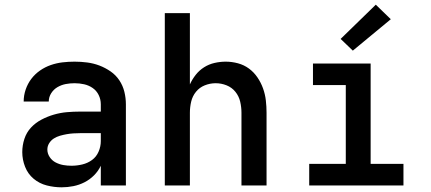

<svg xmlns="http://www.w3.org/2000/svg" viewBox="-20 -791 1840 819"><path d="M243 8Q211 8 179.5 0Q148 -8 123.5 -28.5Q99 -49 87 -79.5Q75 -110 75 -142Q75 -171 84 -198.5Q93 -226 112 -246.5Q131 -267 156.5 -280.5Q182 -294 209.5 -302Q237 -310 265 -312.5Q293 -315 322 -315H410V-346Q410 -367 401 -385.5Q392 -404 375.5 -415.5Q359 -427 339 -431.5Q319 -436 298 -436Q279 -436 260.5 -432.5Q242 -429 225.5 -419.5Q209 -410 198.5 -393.5Q188 -377 188 -358H81Q81 -384 89.5 -409Q98 -434 113.5 -454.5Q129 -475 150.5 -490Q172 -505 196.5 -513.5Q221 -522 246.5 -525Q272 -528 298 -528Q325 -528 352 -524.5Q379 -521 404 -511.5Q429 -502 451.5 -486.5Q474 -471 489 -448.5Q504 -426 510.5 -399.5Q517 -373 517 -346V0H410V-84Q399 -61 381 -43Q363 -25 340.5 -13.5Q318 -2 293 3Q268 8 243 8ZM285 -84Q308 -84 331 -89.5Q354 -95 372.5 -108.5Q391 -122 400.5 -144Q410 -166 410 -189V-223H322Q307 -223 292.5 -222Q278 -221 264 -218.5Q250 -216 236 -212Q222 -208 210 -200.5Q198 -193 190 -180.5Q182 -168 182 -153Q182 -136 192 -121Q202 -106 217.5 -98Q233 -90 250 -87Q267 -84 285 -84Z M683 0V-735H790V-431Q800 -453 815 -472Q830 -491 850.5 -504Q871 -517 895 -522.5Q919 -528 943 -528Q969 -528 995 -521Q1021 -514 1042 -498.5Q1063 -483 1078 -461Q1093 -439 1102 -414Q1111 -389 1114 -362.5Q1117 -336 1117 -310V0H1010V-310Q1010 -334 1004.5 -357.5Q999 -381 984 -399.5Q969 -418 946.5 -427Q924 -436 900 -436Q876 -436 853.5 -427Q831 -418 816 -399.5Q801 -381 795.5 -357.5Q790 -334 790 -310V0Z M1299 0V-92H1455V-428H1315V-520H1561V-92H1701V0ZM1485 -575 1433 -625 1583 -771 1647 -709Z"/></svg>

Font: Iosevka SS04 Semibold Extended
Style: Regular
Weight: 600
Width: 7
Monospace: yes
Designer: Belleve Invis
Foundry: Belleve Invis
Version: Version 19.0.0; ttfautohint (v1.8.4)